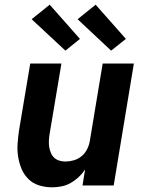

<svg xmlns="http://www.w3.org/2000/svg" viewBox="-20 -791 640 819"><path d="M203 8Q174 8 147.5 0Q121 -8 102 -26.5Q83 -45 72.5 -69.5Q62 -94 57.5 -121.5Q53 -149 55 -177.5Q57 -206 61 -234L109 -520H242L191 -216Q189 -203 188.5 -189.5Q188 -176 190 -163.5Q192 -151 197 -139Q202 -127 211 -118.5Q220 -110 232.5 -106Q245 -102 258 -102Q276 -102 294 -107Q312 -112 327 -124Q342 -136 351 -153.5Q360 -171 363 -189L418 -520H551L465 0H332L343 -68Q331 -50 315.5 -35.5Q300 -21 281.5 -10.5Q263 0 242.5 4Q222 8 203 8ZM454 -575 311 -709 388 -771 517 -625ZM259 -575 115 -709 192 -771 321 -625Z"/></svg>

Font: Iosevka Aile Extrabold
Style: Italic
Weight: 800
Italic angle: -9°
Designer: Belleve Invis
Foundry: Belleve Invis
Version: Version 31.1.0; ttfautohint (v1.8.4)